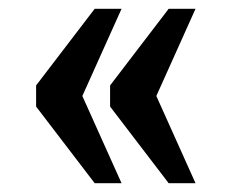

<svg xmlns="http://www.w3.org/2000/svg" viewBox="-20 -488 525 436"><path d="M363 -72H424L335 -270L424 -468H363L230 -294V-246ZM195 -72H256L167 -270L256 -468H195L62 -294V-246Z"/></svg>

Font: Noto Serif Georgian Condensed Bold
Style: Regular
Weight: 700
Width: 3
Designer: Monotype Design Team, Akaki Razmadze
Foundry: Google LLC
Version: Version 2.003